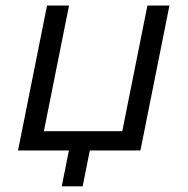

<svg xmlns="http://www.w3.org/2000/svg" viewBox="-20 -547 682 698"><path d="M516 -527H596L490.5 0H306.5L280.5 130.5H204.5L230.5 0H45.5L151 -527H231L139.5 -70H424.5Z"/></svg>

Font: Argentum Sans Light
Style: Italic
Weight: 300
Italic angle: -11.3°
Designer: Julieta Ulanovsky (font), Owen Earl (portions from Jones font), Cristiano Sobral (main changes and remaster)
Foundry: Julieta Ulanovsky (font), Owen Earl (portions from Jones font), Cristiano Sobral (main changes and remaster)
Version: Version 3.127